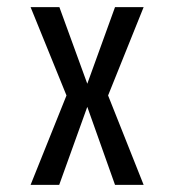

<svg xmlns="http://www.w3.org/2000/svg" viewBox="-20 -520 490 540"><path d="M66 0 167 -251.5 66 -500H147L225.5 -284.5L303.5 -500H384L284 -251.5L384 0H303.5L225.5 -219.5L146.5 0Z"/></svg>

Font: Trispace Condensed Light
Style: Regular
Weight: 300
Width: 3
Designer: Tyler Finck
Foundry: Etcetera Type Company
Version: Version 1.210; ttfautohint (v1.8.3)